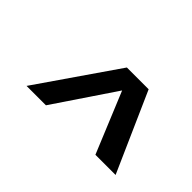

<svg xmlns="http://www.w3.org/2000/svg" viewBox="-48 -893 686 686"><g transform="rotate(45 295.0 -550.0)"><path d="M347 -630 192 -400H94L301 -700H411L544 -400H442Z"/></g></svg>

Font: Retni Sans Medium
Style: Italic
Weight: 500
Italic angle: -8°
Designer: Vitaly Kuzmin
Foundry: ParaType Ltd.
Version: Version 1.00;June 10, 2019;FontCreator 11.5.0.2425 64-bit; t